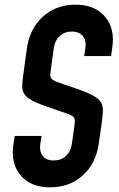

<svg xmlns="http://www.w3.org/2000/svg" viewBox="-20 -786 508 822"><path d="M194.5 16Q111.5 16 68.2 -35Q25 -86 37.5 -169L43 -204H158L152.5 -169Q148 -139.5 162.5 -119.2Q177 -99 210 -99Q241.5 -99 262.2 -118.2Q283 -137.5 287.5 -169L297.5 -239Q300 -257 300.2 -267.5Q300.5 -278 295.5 -284.2Q290.5 -290.5 277.2 -295.8Q264 -301 240 -309Q171 -331.5 135 -347.2Q99 -363 86.2 -380.2Q73.5 -397.5 75.2 -423.8Q77 -450 83.5 -494L95.5 -581Q103.5 -636.5 131.8 -678Q160 -719.5 204 -742.8Q248 -766 303 -766Q385.5 -766 429.2 -715.2Q473 -664.5 460.5 -581L455.5 -546H340.5L345.5 -581Q350.5 -613.5 334 -632.2Q317.5 -651 288 -651Q256.5 -651 235.8 -631.8Q215 -612.5 210.5 -581L198.5 -494Q195.5 -476 195.5 -465.8Q195.5 -455.5 200.5 -449.2Q205.5 -443 218.8 -437.5Q232 -432 256 -424Q325.5 -401.5 361.2 -385.5Q397 -369.5 409.5 -352Q422 -334.5 420.5 -308.2Q419 -282 412.5 -239L402.5 -169Q390.5 -86 334.2 -35Q278 16 194.5 16Z"/></svg>

Font: Mohave SemiBold
Style: Italic
Weight: 600
Italic angle: -8°
Designer: Gumpita Rahayu
Foundry: Tokotype
Version: Version 2.003